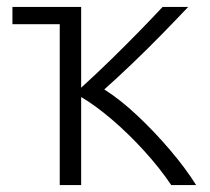

<svg xmlns="http://www.w3.org/2000/svg" viewBox="-20 -536 607 556"><path d="M153 0V-466H16V-516H215V-282Q259 -322 302.5 -364.5Q346 -407 384.5 -446.5Q423 -486 451 -516H525Q491 -480 448.5 -436.5Q406 -393 362 -351Q318 -309 282 -277Q328 -248 378 -201Q428 -154 473 -101Q518 -48 548 0H476Q443 -49 397.5 -99Q352 -149 304 -190Q256 -231 215 -255V0Z"/></svg>

Font: Ubuntu Sans Light
Style: Regular
Weight: 300
Designer: Dalton Maag Ltd
Foundry: Dalton Maag Ltd
Version: Version 1.006; ttfautohint (v1.8.4.7-5d5b)